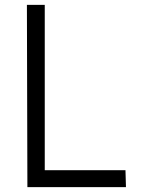

<svg xmlns="http://www.w3.org/2000/svg" viewBox="-20 -765 605 785"><path d="M92 0 90 -745H163V-69H493L495 0Z"/></svg>

Font: Biancoenero Regular
Style: Regular
Weight: 400
Designer: Riccardo Lorusso, Umberto Mischi
Foundry: Biancoenero Edizioni
Version: Version 0.000